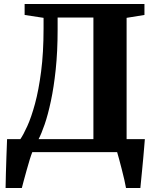

<svg xmlns="http://www.w3.org/2000/svg" viewBox="-20 -763 784 963"><path d="M8 180Q8.5 150 9.5 109Q10.5 68 12.2 22.8Q14 -22.5 15.5 -65H82Q97 -86.5 117 -130.5Q137 -174.5 155.5 -242.5Q174 -310.5 186.2 -404.5Q198.5 -498.5 198.5 -620V-673.5L103.5 -688V-743H704.5V-688L615 -673.5V-65H706.5Q705.5 -49.5 703.2 -24.5Q701 0.5 698.5 29.8Q696 59 693 87.8Q690 116.5 687.8 141Q685.5 165.5 684 180H612Q609.5 164 603.5 138.2Q597.5 112.5 590.5 85Q583.5 57.5 577.2 34.5Q571 11.5 567.5 0H142Q137 12 129.2 37Q121.5 62 113.5 91Q105.5 120 98.8 144.5Q92 169 89.5 180ZM173.5 -65H448.5V-675H269V-614Q269 -504.5 259.5 -414.8Q250 -325 235.2 -256Q220.5 -187 204 -139.2Q187.5 -91.5 173.5 -65Z"/></svg>

Font: Merriweather 48pt ExtraBold
Style: Regular
Weight: 800
Version: Version 2.100